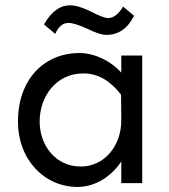

<svg xmlns="http://www.w3.org/2000/svg" viewBox="-20 -701 647 735"><path d="M298.8 -419.9C358.4 -419.9 403.3 -389.6 443.4 -338.9L444.3 -245.1V-240.2C444.3 -141.6 378.9 -63.5 289.1 -63.5C194.3 -63.5 131.8 -142.6 131.8 -236.3C131.8 -331.1 194.3 -419.9 298.8 -419.9ZM284.2 -498C150.4 -498 48.8 -398.4 48.8 -236.3C48.8 -87.9 151.4 14.6 276.4 14.6C350.6 14.6 410.2 -31.2 444.3 -83V0H524.4V-488.3H444.3V-422.9C402.3 -469.7 339.8 -498 284.2 -498ZM191.4 -571.3C204.1 -599.6 220.7 -613.3 242.2 -613.3C257.8 -613.3 282.2 -605.5 314.5 -590.8C346.7 -575.2 370.1 -567.4 386.7 -567.4C433.6 -567.4 468.8 -591.8 493.2 -640.6L451.2 -675.8C433.6 -646.5 414.1 -631.8 393.6 -631.8C382.8 -631.8 361.3 -639.6 329.1 -656.2C295.9 -672.9 268.6 -680.7 248 -680.7C210.9 -680.7 178.7 -658.2 151.4 -612.3L148.4 -607.4Z"/></svg>

Font: Sen-gleads
Style: Regular
Weight: 400
Designer: Kosal Sen, Philatype
Foundry: Philatype
Version: Version 1.004; ttfautohint (v1.8.3)